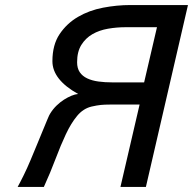

<svg xmlns="http://www.w3.org/2000/svg" viewBox="-20 -742 766 762"><path d="M50 0Q61 -20 74.5 -47.5Q88 -75 101 -106Q114 -137 127 -168.5Q140 -200 150.5 -225.5Q161 -251 168.5 -269Q176 -287 179 -291Q190 -309 204.5 -323Q219 -337 234 -346.5Q249 -356 263.5 -362Q278 -368 290 -369Q188 -426 188 -499Q188 -564 216.5 -606.5Q245 -649 289.5 -675Q334 -701 389 -711.5Q444 -722 497 -722H726L559 0H458L534 -327H415Q395 -327 380 -325.5Q365 -324 343 -319Q310 -311 286 -282Q262 -253 241.5 -209.5Q221 -166 200.5 -111.5Q180 -57 154 0ZM552 -415 603 -634H478Q443 -634 408.5 -628Q374 -622 347 -606.5Q320 -591 303 -564Q286 -537 286 -495Q286 -471 296.5 -455.5Q307 -440 326 -431Q345 -422 370.5 -418.5Q396 -415 427 -415Z"/></svg>

Font: Perun
Style: Italic
Weight: 400
Italic angle: -12°
Foundry: Copyright (c) Stefan Peev, Context Ltd, 2016
Version: Version 1.027